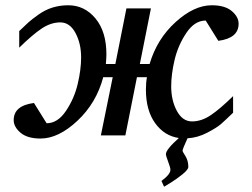

<svg xmlns="http://www.w3.org/2000/svg" viewBox="-20 -514 957 729"><path d="M886 -424Q886 -369 809 -359L761 -436Q719 -436 687.5 -389Q656 -342 643 -287Q630 -232 630 -186Q630 -133 651.5 -93Q673 -53 709 -53Q745 -53 780 -76.5Q815 -100 865 -149V-86Q835 -57 819 -43Q803 -29 766.5 -10Q730 9 692 11Q673 52 673 59Q673 61 684 78.5Q695 96 695 120Q695 130 672 148.5Q649 167 626 181L603 195L593 173Q627 148 627 131Q627 122 618.5 100Q610 78 610 71Q610 54 659 10Q604 2 569 -46.5Q534 -95 534 -174Q534 -201 538 -221H500L456 0H363L408 -221H372Q346 -123 274 -55.5Q202 12 134 12Q84 12 58 -10Q32 -32 32 -58Q32 -113 109 -123L157 -46Q199 -46 230.5 -93Q262 -140 275 -195Q288 -250 288 -296Q288 -349 266.5 -389Q245 -429 209 -429Q173 -429 138 -405.5Q103 -382 53 -333V-396Q77 -419 88.5 -429.5Q100 -440 126 -458.5Q152 -477 180 -485.5Q208 -494 239 -494Q301 -494 342.5 -444Q384 -394 384 -308Q384 -295 382 -271H418L460 -482H553L511 -271H548Q576 -366 646.5 -430Q717 -494 784 -494Q834 -494 860 -472Q886 -450 886 -424Z"/></svg>

Font: Veleka
Style: Italic
Weight: 400
Italic angle: -12°
Designer: Stefan Peev, Context Ltd, 2016; SIL International, 1997-2014.
Foundry: Stefan Peev, Context Ltd, 2016
Version: Version 1.000